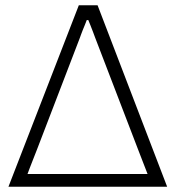

<svg xmlns="http://www.w3.org/2000/svg" viewBox="-20 -706 664 726"><path d="M12 0 278 -686H349L612 0ZM84 -48H538Q530 -69 519 -97Q508 -125 502 -141L340 -563Q337 -572 332 -584.5Q327 -597 322.5 -609Q318 -621 314 -630H308Q305 -622 301 -612Q297 -602 293 -592.5Q289 -583 286.5 -575.5Q284 -568 282 -563L120 -141Q112 -120 104.5 -101.5Q97 -83 92 -69.5Q87 -56 84 -48Z"/></svg>

Font: Archivo Thin
Style: Regular
Weight: 250
Designer: Hector Gatti
Foundry: Omnibus-Type
Version: Version 2.001